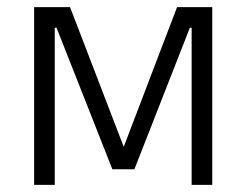

<svg xmlns="http://www.w3.org/2000/svg" viewBox="-20 -520 693 540"><path d="M577 -500V0H519V-442H514L358 -44H296L139 -442H134V0H76V-500H177L328 -107L478 -500Z"/></svg>

Font: Titillium Web[RUS by Daymarius]
Style: Regular
Weight: 300
Designer: Cyrillization by Daymarius
Foundry: Cyrillization by Daymarius
Version: Version 1.002 September 12, 2018